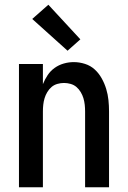

<svg xmlns="http://www.w3.org/2000/svg" viewBox="-20 -790 540 810"><path d="M60 0V-520H161V-435Q169 -455 181 -473Q193 -491 210.5 -503.5Q228 -516 249 -522Q270 -528 291 -528Q315 -528 338.5 -520.5Q362 -513 379.5 -497Q397 -481 409 -459.5Q421 -438 428 -415Q435 -392 437.5 -368Q440 -344 440 -320V0H339V-320Q339 -334 337.5 -348Q336 -362 332 -375.5Q328 -389 320.5 -401.5Q313 -414 302.5 -423Q292 -432 278 -436Q264 -440 250 -440Q236 -440 222 -436Q208 -432 197.5 -423Q187 -414 179.5 -401.5Q172 -389 168 -375.5Q164 -362 162.5 -348Q161 -334 161 -320V0ZM265 -576 116 -710 184 -770 319 -624Z"/></svg>

Font: Zed Sans Semibold
Style: Regular
Weight: 600
Designer: Belleve Invis
Foundry: Belleve Invis
Version: Version 1.0.0; ttfautohint (v1.8.4)